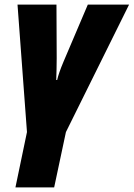

<svg xmlns="http://www.w3.org/2000/svg" viewBox="-20 -573 580 833"><path d="M47 240H215L266 0L540 -553H361L255 -304C241 -271 232 -244 228 -226H224C225 -257 226 -289 226 -321L225 -553H56L97 0Z"/></svg>

Font: Noto Sans Condensed Black
Style: Italic
Weight: 900
Width: 3
Italic angle: -12°
Designer: Monotype Design Team
Foundry: Monotype Imaging Inc.
Version: Version 2.013